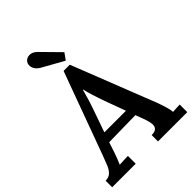

<svg xmlns="http://www.w3.org/2000/svg" viewBox="-263 -1059 1182 1182"><g transform="rotate(-45 327.5 -468.0)"><path d="M1 0V-57Q29 -57 46 -73Q63 -89 74 -115.5Q85 -142 97 -175L296 -718H350L567 -165Q573 -148 583 -116.5Q593 -85 594 -63Q611 -64 627 -65Q643 -66 655 -66V0H400V-55Q430 -55 441.5 -68Q453 -81 451 -101.5Q449 -122 441 -145L416 -213L184 -209L162 -142Q156 -125 148 -103.5Q140 -82 132 -65Q149 -66 170.5 -67Q192 -68 206 -68V0ZM206 -273H394L340 -420Q328 -454 317 -489Q306 -524 300 -552H298Q292 -531 283 -499Q274 -467 260 -427ZM350 -753 207 -833Q180 -850 172.5 -874Q165 -898 178 -917Q191 -935 216 -936Q241 -937 265 -914L381 -796Z"/></g></svg>

Font: Lora SemiBold
Style: Regular
Weight: 600
Designer: Olga Karpushina, Alexei Vanyashin (Cyrillic)
Foundry: Cyreal
Version: Version 3.011; ttfautohint (v1.8.4.7-5d5b)